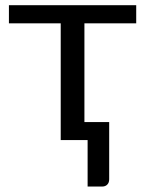

<svg xmlns="http://www.w3.org/2000/svg" viewBox="-20 -526 550 721"><path d="M297 -438.5V-67.5H390V147Q390 160 382.8 167.2Q375.5 174.5 364 174.5H309V0H208V-438.5H13.5V-506.5H491.5V-438.5Z"/></svg>

Font: Lato-Regular
Style: Regular
Weight: 400
Designer: Lukasz Dziedzic with Adam Twardoch and Botio Nikoltchev
Foundry: tyPoland Lukasz Dziedzic
Version: Version 2.015; 2015-08-06; http://www.latofonts.com/